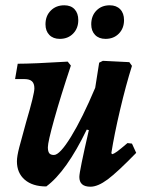

<svg xmlns="http://www.w3.org/2000/svg" viewBox="-20 -694 547 726"><path d="M495 -116Q424 -43 387 -15.5Q350 12 322 12Q280 12 280 -25Q280 -46 316 -202L308 -204Q231 -45 155 11Q103 11 73.5 -14.5Q44 -40 44 -84Q44 -103 53 -137.5Q62 -172 79 -233Q110 -338 110 -360Q110 -378 101 -386.5Q92 -395 72 -395H37L47 -453Q104 -453 236 -461L248 -446Q209 -329 185 -243Q161 -157 161 -137Q161 -122 166 -115Q171 -108 184 -108Q206 -108 248.5 -177Q291 -246 340 -362L355 -457L369 -464L469 -459L479 -445Q456 -372 434 -278.5Q412 -185 401 -115L404 -111Q412 -113 423.5 -121.5Q435 -130 462 -153L479 -151ZM152 -602Q152 -634 172 -654Q192 -674 223 -674Q248 -674 262 -659Q276 -644 276 -618Q276 -587 256.5 -567Q237 -547 206 -547Q181 -547 166.5 -562Q152 -577 152 -602ZM325 -602Q325 -634 344.5 -654Q364 -674 395 -674Q420 -674 434.5 -659Q449 -644 449 -618Q449 -587 429.5 -567Q410 -547 379 -547Q354 -547 339.5 -562Q325 -577 325 -602Z"/></svg>

Font: Alegreya
Style: Bold Italic
Weight: 700
Italic angle: -7°
Designer: Juan Pablo del Peral
Foundry: Huerta Tipografica
Version: Version 2.007; ttfautohint (v1.6)